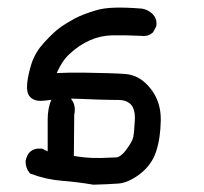

<svg xmlns="http://www.w3.org/2000/svg" viewBox="-20 -305 540 509"><path d="M168 -43.5 168.9 -42Q182.1 -25.4 176.8 -1L175.8 108.4Q189.9 110.8 204.6 112.3Q223.1 114.3 247.1 113.8Q271 113.3 287.6 112.3Q291 112.3 294.9 110.4Q298.8 108.4 304 104Q309.1 99.6 314 92.8Q321.8 82.5 326.7 74Q331.5 65.4 333 59.6Q335.9 46.4 337.4 14.2Q338.9 -15.1 327.1 -27.8Q315.9 -40 293.5 -40Q284.2 -40 271 -40.3Q257.8 -40.5 240.5 -41Q223.1 -41.5 201.7 -42.5Q192.4 -43 183.8 -43.2Q175.3 -43.5 168 -43.5ZM116.2 -40.5Q101.1 -38.1 88.9 -37.6Q70.3 -37.1 59.8 -48.1Q49.3 -59.1 52.2 -85.4Q54.7 -108.4 63.5 -136.2Q65.9 -143.6 69.1 -150.6Q72.3 -157.7 76.4 -164.8Q80.6 -171.9 85.9 -179Q91.3 -186 97.2 -192.4Q121.6 -219.2 139.2 -231.9Q147.9 -238.3 157.7 -244.1Q167.5 -250 178.2 -255.9Q199.2 -267.1 234.9 -277.8Q253.9 -283.7 283.9 -284.7Q314 -285.6 355.5 -282.2H356Q371.6 -279.8 383.3 -269H383.8V-268.6Q397 -255.4 394.5 -236.8L394 -235.4L393.6 -233.9L386.7 -221.2L385.7 -219.2L384.3 -218.3Q372.6 -207.5 354.5 -210Q311 -211.9 278.3 -211.4Q247.1 -210.9 218.3 -198.2Q189 -185.1 164.6 -162.1Q144.5 -144 130.4 -111.3Q156.2 -112.8 207 -112.3Q277.8 -111.3 312 -108.9Q331.5 -107.4 348.4 -97.7Q365.2 -87.9 379.4 -69.8Q407.2 -34.7 406.2 14.6Q405.3 62 394 96.2Q388.2 114.3 377.4 129.2Q366.7 144 351.6 155.8Q344.2 161.6 336.9 166Q329.6 170.4 322.3 173.8Q314.9 177.2 307.6 179.2Q300.3 181.2 293.5 181.6Q280.8 182.6 264.6 183.3Q248.5 184.1 228.5 184.6H228H227.1Q187.5 177.7 145 174.3Q101.6 170.9 62 155.8L59.6 154.8L57.6 152.3Q47.9 140.1 47.9 123V122.1V121.1Q49.3 114.7 51.8 109.1Q54.2 103.5 58.1 99.1L58.6 98.6L59.1 98.1Q70.8 87.4 89.4 88.9H91.3L92.8 89.8L106.4 96.2V11.7Q106.4 -16.6 115.7 -40Z"/></svg>

Font: NaikaiFont
Style: Bold
Weight: 700
Version: Version 1.89